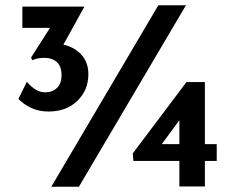

<svg xmlns="http://www.w3.org/2000/svg" viewBox="-20 -710 896 730"><path d="M316 -428Q316 -367 274 -326.5Q232 -286 165 -286Q127 -286 98 -300Q69 -314 50 -334L82 -399Q116 -359 151 -359Q179 -359 196.5 -375.5Q214 -392 214 -424Q214 -458 196 -474Q178 -490 149 -490Q121 -490 103 -481L98 -491L170 -604H65V-685H301L221 -540Q261 -532 288.5 -503Q316 -474 316 -428ZM280 0H175L582 -690H687ZM804 -98H759V-1H662V-98H487L485 -127L689 -398H759V-162H804ZM662 -162V-253L595 -162Z"/></svg>

Font: Josefin Sans SemiBold
Style: Regular
Weight: 600
Designer: Santiago Orozco
Foundry: Typemade
Version: Version 2.000